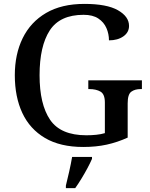

<svg xmlns="http://www.w3.org/2000/svg" viewBox="-20 -744 769 985"><path d="M407 10Q289 10 211 -36Q133 -82 94.5 -164.5Q56 -247 56 -358Q56 -466 96.5 -548.5Q137 -631 216.5 -677.5Q296 -724 413 -724Q528 -724 585 -691.5Q642 -659 642 -611Q642 -578 613 -557.5Q584 -537 539 -537Q539 -570 526 -600Q513 -630 484.5 -649Q456 -668 409 -668Q287 -668 235 -587.5Q183 -507 183 -358Q183 -209 237 -129.5Q291 -50 423 -50Q449 -50 473.5 -52.5Q498 -55 518 -61V-218Q518 -261 495.5 -274Q473 -287 439 -287H433V-332H708V-287H701Q672 -287 653.5 -273.5Q635 -260 635 -214V-38Q582 -14 527.5 -2Q473 10 407 10ZM318 208Q326 176 335 136Q344 96 350 61H452V71Q443 92 428.5 119Q414 146 397.5 173Q381 200 366 221H318Z"/></svg>

Font: Noto Serif Bengali Medium
Style: Regular
Weight: 500
Designer: Juan Bruce, Universal Thirst, Indian Type Foundry and the Monotype Design Team.
Foundry: Monotype Imaging Inc.
Version: Version 2.003; ttfautohint (v1.8.4.7-5d5b)